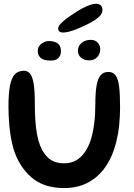

<svg xmlns="http://www.w3.org/2000/svg" viewBox="-20 -958 694 997"><path d="M312.5 18.5Q207 18.5 142.8 -37.5Q78.5 -93.5 50 -185.5Q44.5 -204.5 40.2 -225Q36 -245.5 33 -267Q30 -288.5 28 -311.2Q26 -334 25 -357.5Q24 -381 24 -405.5Q24 -473.5 32 -514.2Q40 -555 57.8 -572.8Q75.5 -590.5 104 -590.5Q124 -590.5 136.5 -575.2Q149 -560 155 -521.8Q161 -483.5 161 -414Q161 -393.5 161.5 -373.2Q162 -353 163.5 -333.8Q165 -314.5 167 -296Q169 -277.5 172.2 -260.5Q175.5 -243.5 179.5 -228.5Q194.5 -175 226 -142.5Q257.5 -110 313.5 -110Q348.5 -110 374.8 -125Q401 -140 419.5 -166.5Q438 -193 450 -227.5Q456.5 -247.5 461.2 -269.8Q466 -292 469 -315.8Q472 -339.5 473.5 -364.5Q475 -389.5 475 -414.5Q475 -479.5 482 -516.5Q489 -553.5 504 -569Q519 -584.5 542.5 -584.5Q567.5 -584.5 580.8 -566Q594 -547.5 598.8 -507Q603.5 -466.5 603.5 -399.5Q603.5 -376 602.2 -352.8Q601 -329.5 598.8 -307.2Q596.5 -285 592.8 -263.8Q589 -242.5 584 -222.2Q579 -202 572.5 -182.5Q552.5 -122 516.8 -76.8Q481 -31.5 430 -6.5Q379 18.5 312.5 18.5ZM242.5 -643.5Q206.5 -643.5 191.2 -657.2Q176 -671 176 -692Q176 -717 195.2 -731Q214.5 -745 234.5 -745Q250.5 -745 264.8 -740.2Q279 -735.5 287.8 -724Q296.5 -712.5 296.5 -691.5Q296.5 -671.5 284.2 -657.5Q272 -643.5 242.5 -643.5ZM443 -644.5Q417.5 -644.5 401 -658.5Q384.5 -672.5 384.5 -693.5Q384.5 -719 403.5 -735Q422.5 -751 450 -751Q475.5 -751 488 -736Q500.5 -721 500.5 -702Q500.5 -678 484.8 -661.2Q469 -644.5 443 -644.5ZM307 -789Q296 -789 289 -794Q282 -799 282 -810.5Q282 -825.5 309.5 -848.8Q337 -872 378.5 -898Q405.5 -915 433.2 -926.8Q461 -938.5 478.5 -938.5Q494 -938.5 503 -930.5Q512 -922.5 512 -906Q512 -886.5 493.2 -869.8Q474.5 -853 441 -835.5Q405.5 -817 368 -803Q330.5 -789 307 -789Z"/></svg>

Font: Gluten
Style: Regular
Weight: 400
Designer: Tyler Finck
Foundry: Etcetera Type Company
Version: Version 1.300